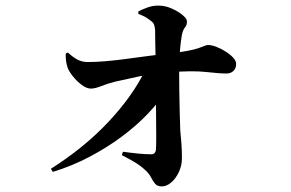

<svg xmlns="http://www.w3.org/2000/svg" viewBox="-20 -613 1040 687"><path d="M162 -9Q222 -47 274 -89.5Q326 -132 369 -178Q412 -224 445 -270.5Q478 -317 499 -361L577 -367L576 -290Q550 -249 509 -206Q468 -163 415.5 -124Q363 -85 300.5 -52Q238 -19 169 2ZM559 54Q543 54 535 44.5Q527 35 520 21Q513 7 499 -5Q483 -20 463 -32Q443 -44 416 -58L420 -70Q449 -66 474.5 -63.5Q500 -61 520 -61Q536 -60 538 -78Q539 -92 539 -123Q539 -154 538.5 -197Q538 -240 537.5 -288.5Q537 -337 537 -386Q537 -395 536.5 -416.5Q536 -438 535.5 -463Q535 -488 535 -506Q534 -518 531 -525.5Q528 -533 519 -539Q508 -548 497.5 -553.5Q487 -559 475 -563V-572Q488 -579 507 -586Q526 -593 546 -593Q571 -593 594.5 -582.5Q618 -572 633.5 -559Q649 -546 649 -536Q649 -523 642 -515Q635 -507 631 -489Q627 -466 625 -444Q623 -422 622 -406Q621 -392 621 -360.5Q621 -329 621.5 -290Q622 -251 623 -213Q624 -175 625 -147Q627 -127 629 -101Q631 -75 631 -47Q631 -21 620 2.5Q609 26 592.5 40Q576 54 559 54ZM305 -296Q290 -296 272 -309.5Q254 -323 240 -341Q226 -359 222 -371Q218 -383 216.5 -393.5Q215 -404 215 -421L223 -425Q240 -409 256.5 -400Q273 -391 295 -391Q322 -391 358 -394Q394 -397 434 -402.5Q474 -408 512.5 -413Q551 -418 583 -421Q625 -426 651 -431Q677 -436 691 -441Q705 -446 712.5 -449Q720 -452 724 -452Q737 -452 754 -445.5Q771 -439 787.5 -428.5Q804 -418 814.5 -406.5Q825 -395 825 -384Q825 -369 815.5 -359.5Q806 -350 790 -350Q765 -350 716.5 -355.5Q668 -361 581 -354Q522 -349 475 -339Q428 -329 393 -321Q365 -314 342.5 -305Q320 -296 305 -296Z"/></svg>

Font: Noto Serif HK ExtraLight
Style: Bold
Weight: 700
Version: Version 2.002-H1;hotconv 1.1.0;makeotfexe 2.6.0